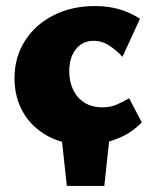

<svg xmlns="http://www.w3.org/2000/svg" viewBox="-20 -463 504 635"><path d="M201 152 177 -71H349L325 152ZM265 16Q191 16 138 -13Q85 -42 56.5 -91.5Q28 -141 28 -204Q28 -274 62.5 -328Q97 -382 157 -412.5Q217 -443 295 -443Q339 -443 375.5 -432Q412 -421 443 -401L385 -275Q367 -295 342.5 -311.5Q318 -328 289 -328Q265 -328 247 -315.5Q229 -303 219 -280.5Q209 -258 209 -227Q209 -193 222 -166Q235 -139 259.5 -123.5Q284 -108 319 -108Q344 -108 364.5 -116.5Q385 -125 407 -138L449 -58Q418 -27 384.5 -11.5Q351 4 320.5 10Q290 16 265 16Z"/></svg>

Font: Ysabeau Office Black
Style: Regular
Weight: 900
Designer: Christian Thalmann (Catharsis Fonts)
Version: Version 2.001;gftools[0.9.30]; featfreeze: tnum,lnum,ss02